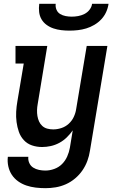

<svg xmlns="http://www.w3.org/2000/svg" viewBox="-20 -760 640 1003"><path d="M218 223Q192 223 166.5 220Q141 217 117.5 209Q94 201 74.5 187Q55 173 42 153.5Q29 134 23.5 109.5Q18 85 21 59H128Q126 76 133 91.5Q140 107 153.5 115.5Q167 124 183.5 127.5Q200 131 217 131Q240 131 263.5 122.5Q287 114 304 97Q321 80 331 57.5Q341 35 345 12L360 -79Q346 -59 328.5 -42Q311 -25 289.5 -13.5Q268 -2 245 3Q222 8 200 8Q172 8 147 -0.5Q122 -9 104.5 -28Q87 -47 78.5 -71.5Q70 -96 66.5 -122.5Q63 -149 64.5 -176.5Q66 -204 71 -232L104 -428H61V-520H227L177 -217Q174 -201 173.5 -185Q173 -169 175.5 -154Q178 -139 184 -125.5Q190 -112 201 -102Q212 -92 227 -88Q242 -84 258 -84Q279 -84 300.5 -91Q322 -98 339 -113.5Q356 -129 365.5 -149.5Q375 -170 378 -191L433 -520H541L450 27Q446 54 436.5 80Q427 106 411 129.5Q395 153 372.5 172Q350 191 324 202.5Q298 214 271 218.5Q244 223 218 223ZM343 -600Q321 -600 300 -602.5Q279 -605 259.5 -611.5Q240 -618 223.5 -630Q207 -642 197 -659Q187 -676 184.5 -697Q182 -718 185 -740H271Q269 -724 275 -709.5Q281 -695 294 -687Q307 -679 323 -676Q339 -673 355 -673Q371 -673 388 -676Q405 -679 421 -687Q437 -695 448 -709.5Q459 -724 461 -740H547Q544 -718 534.5 -697Q525 -676 509 -659Q493 -642 472.5 -630Q452 -618 430.5 -611.5Q409 -605 387 -602.5Q365 -600 343 -600Z"/></svg>

Font: Iosevka Etoile Semibold
Style: Italic
Weight: 600
Italic angle: -9°
Designer: Belleve Invis
Foundry: Belleve Invis
Version: Version 22.1.2; ttfautohint (v1.8.4)